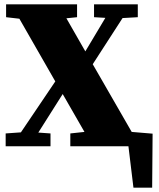

<svg xmlns="http://www.w3.org/2000/svg" viewBox="-20 -672 730 882"><path d="M8 -593V-652H334V-593L285 -588L372 -436L464 -590L412 -593V-652H613V-593L543 -589L406 -377L585 -66L681 -58L679 190H593L570 0H303V-59L368 -66L268 -240L156 -63L212 -59V0H6V-59L76 -64L234 -298L69 -586Z"/></svg>

Font: Source Serif Pro Black
Style: Regular
Weight: 900
Designer: Frank Grießhammer
Foundry: Adobe Systems Incorporated
Version: Version 3.001;hotconv 1.0.111;makeotfexe 2.5.65597